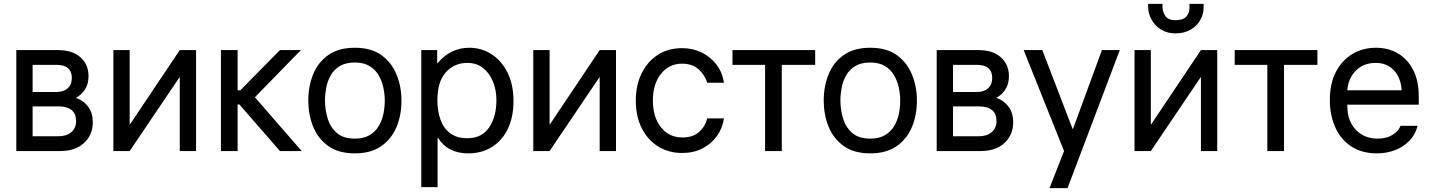

<svg xmlns="http://www.w3.org/2000/svg" viewBox="-20 -778 7366 989"><path d="M64 0V-520H278Q354 -520 395 -482.5Q436 -445 436 -386Q436 -344 416.5 -315.5Q397 -287 372 -275V-273Q407 -263 432.5 -230.5Q458 -198 458 -148Q458 -83 413 -41.5Q368 0 290 0ZM270 -444H148V-304H270Q308 -304 329 -323.5Q350 -343 350 -376Q350 -444 270 -444ZM280 -230H148V-76H280Q322 -76 347 -97Q372 -118 372 -154Q372 -230 280 -230Z M564 0V-520H648V-135L906 -520H990V0H906V-382L648 0Z M1118 0V-520H1204V-313H1218L1422 -520H1530L1293 -277L1534 0H1422L1213 -240H1204V0Z M1808 12Q1723 12 1670 -26.5Q1617 -65 1592.5 -127Q1568 -189 1568 -260Q1568 -333 1593 -395Q1618 -457 1671 -494.5Q1724 -532 1808 -532Q1893 -532 1945.5 -493.5Q1998 -455 2023 -393Q2048 -331 2048 -260Q2048 -183 2021.5 -121.5Q1995 -60 1942 -24Q1889 12 1808 12ZM1808 -64Q1853 -64 1883 -81.5Q1913 -99 1930.5 -128Q1948 -157 1955 -191.5Q1962 -226 1962 -260Q1962 -293 1954.5 -327.5Q1947 -362 1930 -391Q1913 -420 1883 -438Q1853 -456 1808 -456Q1761 -456 1731 -438Q1701 -420 1684 -390.5Q1667 -361 1660.5 -326.5Q1654 -292 1654 -260Q1654 -214 1667.5 -168.5Q1681 -123 1714.5 -93.5Q1748 -64 1808 -64Z M2150 186V-520H2232V-453H2234Q2269 -494 2310 -513Q2351 -532 2397 -532Q2461 -532 2512.5 -498.5Q2564 -465 2594.5 -403.5Q2625 -342 2625 -258Q2625 -174 2595.5 -113.5Q2566 -53 2513.5 -20.5Q2461 12 2392 12Q2286 12 2236 -68H2234V186ZM2387 -66Q2462 -66 2499.5 -121.5Q2537 -177 2537 -262Q2537 -314 2519.5 -357.5Q2502 -401 2468.5 -427.5Q2435 -454 2387 -454Q2320 -454 2276.5 -405.5Q2233 -357 2233 -262Q2233 -206 2249 -161.5Q2265 -117 2299 -91.5Q2333 -66 2387 -66Z M2727 0V-520H2811V-135L3069 -520H3153V0H3069V-382L2811 0Z M3493 10Q3425 10 3371 -23Q3317 -56 3286 -117Q3255 -178 3255 -260Q3255 -338 3284.5 -399Q3314 -460 3367.5 -495Q3421 -530 3493 -530Q3548 -530 3593.5 -508Q3639 -486 3670 -446Q3701 -406 3709 -352H3623Q3611 -391 3579 -420.5Q3547 -450 3493 -450Q3427 -450 3385 -398Q3343 -346 3343 -260Q3343 -175 3384.5 -122.5Q3426 -70 3495 -70Q3550 -70 3581.5 -98.5Q3613 -127 3623 -168H3709Q3702 -118 3673 -77.5Q3644 -37 3598.5 -13.5Q3553 10 3493 10Z M3921 0V-444H3753V-520H4179V-444H4007V0Z M4463 12Q4378 12 4325 -26.5Q4272 -65 4247.5 -127Q4223 -189 4223 -260Q4223 -333 4248 -395Q4273 -457 4326 -494.5Q4379 -532 4463 -532Q4548 -532 4600.5 -493.5Q4653 -455 4678 -393Q4703 -331 4703 -260Q4703 -183 4676.5 -121.5Q4650 -60 4597 -24Q4544 12 4463 12ZM4463 -64Q4508 -64 4538 -81.5Q4568 -99 4585.5 -128Q4603 -157 4610 -191.5Q4617 -226 4617 -260Q4617 -293 4609.5 -327.5Q4602 -362 4585 -391Q4568 -420 4538 -438Q4508 -456 4463 -456Q4416 -456 4386 -438Q4356 -420 4339 -390.5Q4322 -361 4315.5 -326.5Q4309 -292 4309 -260Q4309 -214 4322.5 -168.5Q4336 -123 4369.5 -93.5Q4403 -64 4463 -64Z M4805 0V-520H5019Q5095 -520 5136 -482.5Q5177 -445 5177 -386Q5177 -344 5157.5 -315.5Q5138 -287 5113 -275V-273Q5148 -263 5173.5 -230.5Q5199 -198 5199 -148Q5199 -83 5154 -41.5Q5109 0 5031 0ZM5011 -444H4889V-304H5011Q5049 -304 5070 -323.5Q5091 -343 5091 -376Q5091 -444 5011 -444ZM5021 -230H4889V-76H5021Q5063 -76 5088 -97Q5113 -118 5113 -154Q5113 -230 5021 -230Z M5386 191 5461 0 5253 -520H5349L5505 -114H5507L5553 -239L5656 -520H5748L5479 191Z M5824 0V-520H5908V-135L6166 -520H6250V0H6166V-382L5908 0ZM6035 -606Q5993 -606 5961 -625.5Q5929 -645 5911.5 -677Q5894 -709 5894 -744V-758H5968V-742Q5968 -718 5982.5 -696Q5997 -674 6035 -674Q6074 -674 6090.5 -692.5Q6107 -711 6107 -735V-758H6180V-740Q6180 -705 6162.5 -674.5Q6145 -644 6112.5 -625Q6080 -606 6035 -606Z M6508 0V-444H6340V-520H6766V-444H6594V0Z M7074 12Q6993 12 6938.5 -25Q6884 -62 6857 -124.5Q6830 -187 6830 -262Q6830 -347 6861 -407Q6892 -467 6945.5 -499.5Q6999 -532 7068 -532Q7132 -532 7181.5 -502.5Q7231 -473 7259.5 -417.5Q7288 -362 7288 -283V-239H6920V-234Q6920 -155 6964 -109.5Q7008 -64 7076 -64Q7123 -64 7154.5 -84.5Q7186 -105 7194 -130H7282Q7271 -85 7240 -53Q7209 -21 7165.5 -4.5Q7122 12 7074 12ZM7066 -454Q7004 -454 6964.5 -414.5Q6925 -375 6920 -313H7200Q7196 -377 7160.5 -415.5Q7125 -454 7066 -454Z"/></svg>

Font: Liter
Style: Regular
Weight: 400
Designer: Anton Skugarov
Foundry: skugi
Version: Version 1.004; ttfautohint (v1.8.4.7-5d5b)